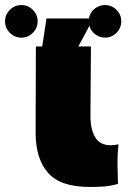

<svg xmlns="http://www.w3.org/2000/svg" viewBox="-91 -730 539 760"><path d="M58 -646Q58 -619 39 -600Q20 -581 -6 -581Q-33 -581 -52 -600Q-71 -619 -71 -646Q-71 -672 -52 -691Q-33 -710 -6 -710Q20 -710 39 -691Q58 -672 58 -646ZM347 -155Q363 -155 378 -159Q374 -122 374 -84Q374 -66 376 -2Q347 6 322.5 8Q298 10 264 10Q147 10 98.5 -46.5Q50 -103 50 -204L51 -546H76L93 -657H261Q265 -680 283 -695Q301 -710 325 -710Q351 -710 370 -691Q389 -672 389 -646Q389 -619 370 -600Q351 -581 325 -581Q303 -581 285.5 -594.5Q268 -608 263 -628L219 -546H269L267 -270Q267 -218 286 -186.5Q305 -155 347 -155Z"/></svg>

Font: Dela Gothic One
Style: Regular
Weight: 400
Designer: aratakana
Foundry: aratakana
Version: Version 1.004